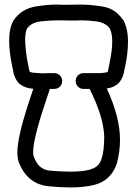

<svg xmlns="http://www.w3.org/2000/svg" viewBox="-20 -820 600 840"><path d="M287 -69Q341 -69 374 -78Q375 -78 375 -79Q412 -88 424 -124Q436 -160 436 -223Q433 -310 372 -431H345Q331 -431 321 -441Q311 -451 311 -466Q311 -480 321 -490Q331 -500 345 -500H419Q442 -502 448 -504L451 -505Q454 -514 456 -528Q458 -534 459 -542Q471 -599 471 -638Q471 -675 460 -696Q441 -722 397 -727Q366 -731 334 -731L308 -730L233 -731Q200 -731 159 -726.5Q118 -722 99 -696Q92 -687 90 -652Q90 -605 102 -542L105 -528Q108 -510 111 -505L124 -502L168 -499Q176 -499 183 -500H218Q232 -500 242 -490Q252 -480 252 -466Q252 -451 242 -441Q232 -431 218 -431H198Q194 -416 186 -395Q125 -215 125 -155Q125 -141 127 -137Q147 -78 198 -73.5Q249 -69 287 -69ZM287 0Q245 0 193 -5Q97 -15 61 -114Q56 -131 56 -154Q56 -229 121 -417Q123 -425 126 -432Q89 -433 62 -456Q40 -482 37 -514V-515L34 -527Q20 -593 20 -642Q20 -699 40 -732Q75 -782 138 -792Q186 -800 233 -800L260 -799L333 -800Q377 -800 431 -791Q485 -782 519 -732H520Q540 -693 540 -639Q540 -586 527 -527Q526 -520 524 -515V-514Q521 -482 499 -456Q477 -436 447 -433Q505 -308 505 -209Q505 -156 491 -104Q465 -29 392 -11Q350 0 287 0Z"/></svg>

Font: Bubblez Graffiti
Style: Regular
Weight: 400
Designer: GGBotNet
Foundry: GGBotNet
Version: 1.00